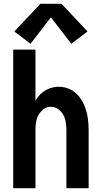

<svg xmlns="http://www.w3.org/2000/svg" viewBox="-20 -998 540 1018"><path d="M142 -766 56 -831 194 -978H306L444 -831L358 -766L250 -906ZM50 0V-735H168V-464Q175 -476 183 -486Q203 -511 231.5 -524.5Q260 -538 292 -538Q323 -538 351.5 -524.5Q380 -511 399.5 -486Q419 -461 430 -432Q441 -403 445.5 -372Q450 -341 450 -310V0H332V-310Q332 -337 325.5 -364Q319 -391 298 -411.5Q277 -432 250 -432Q223 -432 202 -411.5Q181 -391 174 -364Q168 -339 168 -314V0Z"/></svg>

Font: Iosevka SS01
Style: Bold
Weight: 700
Monospace: yes
Designer: Belleve Invis
Foundry: Belleve Invis
Version: 2.3.3; ttfautohint (v1.8.3)